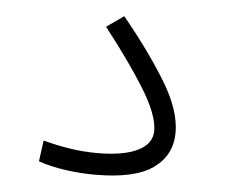

<svg xmlns="http://www.w3.org/2000/svg" viewBox="-41 -516 668 565"><g transform="rotate(5 293.0 -234.0)"><path d="M258.8 2Q215.8 2 171.6 -4.2Q127.4 -10.3 91.3 -22.9L99.6 -85Q139.6 -74.2 179.7 -68.1Q219.7 -62 259.8 -62Q337.4 -62 379.4 -82.8Q421.4 -103.5 421.4 -142.1Q421.4 -188.5 374.8 -263.9Q328.1 -339.4 253.4 -434.6L304.2 -470.2Q382.8 -374.5 433.6 -291.5Q484.4 -208.5 484.4 -142.1Q484.4 -75.7 430.7 -36.9Q377 2 258.8 2Z"/></g></svg>

Font: Cascadia Code NF Light
Style: Regular
Weight: 300
Monospace: yes
Designer: Aaron Bell
Foundry: Saja Typeworks
Version: Version 2404.023; ttfautohint (v1.8.4)